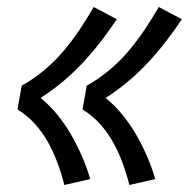

<svg xmlns="http://www.w3.org/2000/svg" viewBox="-20 -619 540 549"><path d="M350 -90Q342 -122 330.5 -153Q319 -184 303.5 -212Q288 -240 266 -264.5Q244 -289 216 -306L228 -374Q262 -393 292 -418Q322 -443 347 -472.5Q372 -502 393.5 -534Q415 -566 434 -599L500 -564Q478 -531 454 -500Q430 -469 403 -440Q376 -411 345.5 -385.5Q315 -360 282 -339Q308 -318 330 -291Q352 -264 369 -234.5Q386 -205 400 -173Q414 -141 424 -107ZM164 -90Q156 -122 144.5 -153Q133 -184 117.5 -212Q102 -240 80 -264.5Q58 -289 30 -306L42 -374Q76 -393 106 -418Q136 -443 161 -472.5Q186 -502 207.5 -534Q229 -566 248 -599L314 -564Q292 -531 268 -500Q244 -469 217 -440Q190 -411 159.5 -385.5Q129 -360 96 -339Q122 -318 144 -291Q166 -264 183 -234.5Q200 -205 214 -173Q228 -141 238 -107Z"/></svg>

Font: Iosevka Curly Oblique
Style: Regular
Weight: 400
Italic angle: -9°
Monospace: yes
Designer: Belleve Invis
Foundry: Belleve Invis
Version: Version 11.1.0; ttfautohint (v1.8.3)